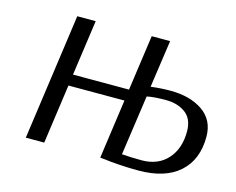

<svg xmlns="http://www.w3.org/2000/svg" viewBox="-78 -613 904 735"><g transform="rotate(15 374.0 -245.0)"><path d="M485 -312Q525 -317 563 -317Q641 -317 691 -282.5Q741 -248 741 -182Q741 -91 684.5 -40.5Q628 10 522 10Q486 10 447.5 7.5Q409 5 389 2L369 0L402 -235H180L147 0H74L144 -500H217L186 -280H408L439 -500H512ZM555 -278Q507 -278 480 -272L446 -34Q484 -31 524 -31Q589 -31 626.5 -72.5Q664 -114 664 -182Q664 -232 633 -255Q602 -278 555 -278Z"/></g></svg>

Font: Arsenal
Style: Italic
Weight: 400
Italic angle: -9.10001°
Designer: Andrij Shevchenko
Foundry: Stairsfor
Version: Version 2.001;PS 002.001;hotconv 1.0.88;makeotf.lib2.5.64775